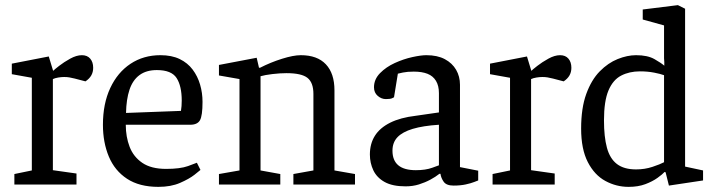

<svg xmlns="http://www.w3.org/2000/svg" viewBox="-20 -719 2781 748"><path d="M36 0V-41L104 -55V-416L26 -430V-471L170 -499L187 -443Q192 -448 210.5 -462.5Q229 -477 253.5 -490.5Q278 -504 299 -504Q320 -504 331.5 -490.5Q343 -477 343 -455Q343 -438 335.5 -425Q328 -412 313 -402L271 -413Q259 -416 250 -417.5Q241 -419 230 -419Q219 -419 207 -417Q195 -415 186 -411V-56L278 -43V0Z M597 9Q523 9 475 -22.5Q427 -54 404 -109Q381 -164 381 -233Q381 -315 409.5 -376Q438 -437 488.5 -470.5Q539 -504 605 -504Q649 -504 680 -489Q711 -474 730.5 -448Q750 -422 759.5 -389.5Q769 -357 769 -322Q769 -268 759 -250.5Q749 -233 721 -233H470Q470 -186 485 -147Q500 -108 534.5 -84.5Q569 -61 627 -61Q682 -61 712.5 -72Q743 -83 747 -85L761 -57Q758 -54 737.5 -38Q717 -22 681.5 -6.5Q646 9 597 9ZM471 -279 685 -287Q688 -305 688 -327Q688 -384 668 -415Q648 -446 591 -446Q550 -446 523.5 -426.5Q497 -407 484.5 -369.5Q472 -332 471 -279Z M833 0V-41L913 -55V-411L833 -425V-466L980 -494L989 -455H993Q1034 -476 1078.5 -490Q1123 -504 1152 -504Q1216 -504 1249.5 -468.5Q1283 -433 1283 -367V-55L1363 -41V0H1123V-41L1201 -55V-353Q1201 -397 1178 -415.5Q1155 -434 1096 -434Q1071 -434 1041.5 -430.5Q1012 -427 995 -422V-55L1072 -41V0Z M1560 7Q1509 7 1478.5 -10Q1448 -27 1434.5 -55.5Q1421 -84 1421 -117Q1421 -159 1440.5 -190Q1460 -221 1500 -241Q1540 -261 1600 -268L1690 -281V-356Q1690 -385 1678.5 -404Q1667 -423 1645.5 -431.5Q1624 -440 1592 -440Q1567 -440 1550 -436.5Q1533 -433 1530 -432L1515 -340Q1514 -339 1507 -336Q1500 -333 1483 -333Q1466 -333 1451.5 -345.5Q1437 -358 1437 -379Q1437 -410 1460.5 -434Q1484 -458 1518 -473.5Q1552 -489 1586 -496.5Q1620 -504 1641 -504Q1684 -504 1713 -488.5Q1742 -473 1757 -447Q1772 -421 1772 -389V-68L1843 -54V-16Q1840 -15 1827.5 -10Q1815 -5 1794.5 -0.5Q1774 4 1747 4Q1719 4 1708.5 -11Q1698 -26 1696 -42H1692Q1677 -30 1656.5 -19Q1636 -8 1612 -0.5Q1588 7 1560 7ZM1600 -56Q1638 -56 1664 -65.5Q1690 -75 1690 -75V-233Q1628 -229 1588 -217Q1548 -205 1528.5 -184.5Q1509 -164 1509 -132Q1509 -56 1600 -56Z M1899 0V-41L1967 -55V-416L1889 -430V-471L2033 -499L2050 -443Q2055 -448 2073.5 -462.5Q2092 -477 2116.5 -490.5Q2141 -504 2162 -504Q2183 -504 2194.5 -490.5Q2206 -477 2206 -455Q2206 -438 2198.5 -425Q2191 -412 2176 -402L2134 -413Q2122 -416 2113 -417.5Q2104 -419 2093 -419Q2082 -419 2070 -417Q2058 -415 2049 -411V-56L2141 -43V0Z M2429 9Q2381 9 2338.5 -14Q2296 -37 2270 -87.5Q2244 -138 2244 -218Q2244 -298 2264 -353Q2284 -408 2316.5 -441Q2349 -474 2386.5 -489Q2424 -504 2458 -504Q2503 -504 2530 -488.5Q2557 -473 2568 -463V-477L2567 -492V-620L2484 -643V-682L2621 -699L2649 -685V-70L2719 -55V-16L2586 4L2573 -48L2569 -49Q2561 -40 2541.5 -26Q2522 -12 2494 -1.5Q2466 9 2429 9ZM2458 -59Q2492 -59 2522 -69Q2552 -79 2567 -87V-426Q2554 -431 2528.5 -436Q2503 -441 2473 -441Q2432 -441 2400 -424.5Q2368 -408 2350.5 -366.5Q2333 -325 2333 -250Q2333 -186 2344.5 -143.5Q2356 -101 2383.5 -80Q2411 -59 2458 -59Z"/></svg>

Font: Faustina
Style: Regular
Weight: 400
Designer: Alfonso Garcia
Foundry: http://www.omnibus-type.com
Version: Version 1.200